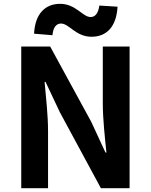

<svg xmlns="http://www.w3.org/2000/svg" viewBox="-20 -983 789 1003"><path d="M91 0H231V-297C231 -382 220 -475 213 -555H218L293 -396L507 0H657V-740H517V-445C517 -361 528 -263 536 -186H531L457 -346L242 -740H91ZM458 -791C534 -791 588 -840 594 -948L499 -954C493 -911 476 -894 453 -894C412 -894 376 -963 294 -963C218 -963 163 -913 158 -807L254 -799C258 -842 275 -860 299 -860C341 -860 376 -791 458 -791Z"/></svg>

Font: Noto Sans Japanese Bold
Style: Bold
Weight: 700
Designer: Ryoko NISHIZUKA (kana & ideographs); Paul D. Hunt (Latin, Greek & Cyrillic); Wenlong ZHANG (bopomofo); Sandoll Communica
Foundry: Adobe Systems Incorporated
Version: Version 1.000;PS 1;hotconv 1.0.78;makeotf.lib2.5.61930